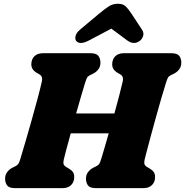

<svg xmlns="http://www.w3.org/2000/svg" viewBox="-20 -976 960 996"><path d="M310.5 -147Q307 -130 310.8 -122.5Q314.5 -115 322 -110.5L336.5 -102Q350.5 -94 357.8 -84Q365 -74 365 -58Q365 -32 349 -16Q333 0 303.5 0H59Q27.5 0 17 -14Q6.5 -28 6.5 -49Q6.5 -70 18 -84.2Q29.5 -98.5 43.5 -105.5L59.5 -113.5Q70.5 -119 75.2 -126Q80 -133 86 -153Q97.5 -191.5 113 -244.2Q128.5 -297 144.5 -353.8Q160.5 -410.5 174.5 -462.8Q188.5 -515 197 -553Q203 -579 185.5 -589.5L171 -598Q142.5 -614.5 142.5 -642Q142.5 -668 158.2 -684Q174 -700 204 -700H448.5Q480 -700 490.5 -686Q501 -672 501 -651Q501 -630 489.8 -615.8Q478.5 -601.5 464 -594.5L448 -586.5Q436.5 -581 432.2 -574Q428 -567 421.5 -546.5Q412.5 -517.5 400.2 -475.5Q388 -433.5 375 -387.5H573.5Q586.5 -434.5 597.8 -477.5Q609 -520.5 616.5 -553Q622.5 -579 605 -589.5L590.5 -598Q562 -614.5 562 -642Q562 -668 577.8 -684Q593.5 -700 623.5 -700H868Q899.5 -700 910 -686Q920.5 -672 920.5 -651Q920.5 -630 909.2 -615.8Q898 -601.5 883.5 -594.5L867.5 -586.5Q856 -581 851.8 -574Q847.5 -567 841 -546.5Q830.5 -514 816.8 -466.2Q803 -418.5 788.5 -366.2Q774 -314 761.2 -266.5Q748.5 -219 740 -186.5Q731.5 -154 730 -147Q726.5 -130 730.2 -122.5Q734 -115 741.5 -110.5L756 -102Q770 -94 777.2 -84Q784.5 -74 784.5 -58Q784.5 -32 768.5 -16Q752.5 0 723 0H478.5Q447 0 436.5 -14Q426 -28 426 -49Q426 -70 437.5 -84.2Q449 -98.5 463 -105.5L479 -113.5Q490 -119 494.8 -126Q499.5 -133 505.5 -153Q513.5 -179.5 523.5 -213.2Q533.5 -247 544 -284.5H347Q332.5 -232 322.2 -193.2Q312 -154.5 310.5 -147ZM443 -767Q394.5 -741 375.5 -763.5Q368.5 -772 371.8 -788.5Q375 -805 396 -823L494 -905Q521.5 -928 543 -942.2Q564.5 -956.5 592 -956.5Q619 -956.5 633 -942.2Q647 -928 662 -905L716 -823Q728 -805 722.2 -788.5Q716.5 -772 704.5 -763.5Q674 -741 639 -767L557.5 -827.5Z"/></svg>

Font: Fraunces 9pt S100 Black
Style: Italic
Weight: 900
Italic angle: -16°
Version: Version 1.000; ttfautohint (v1.8.3)